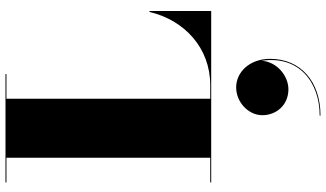

<svg xmlns="http://www.w3.org/2000/svg" viewBox="-264 -526 1188 700"><g transform="rotate(-90 330.0 -176.0)"><path d="M640 0V-225H636.5C606.5 -98 506 -3.5 369.5 -3.5H320V-746.5H410V-750H15V-746.5H105V-3.5H15V0ZM260 186.5C260 236.5 296 281.5 354.5 281.5C403.5 281.5 455 239.5 458.5 184C478.5 320 380.5 395.5 258.5 395.5V398.5C382.5 398.5 465.5 326.5 465.5 214.5C465.5 140 417 91 361.5 91C307 91 260 136 260 186.5Z"/></g></svg>

Font: Bodoni* 48pt Fatface
Style: Regular
Weight: 900
Version: Version 2.3